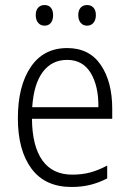

<svg xmlns="http://www.w3.org/2000/svg" viewBox="-20 -733 516 763"><path d="M426 -301V-261H107Q108 -152 148.5 -95.5Q189 -39 267 -39Q306 -39 338 -47.5Q370 -56 406 -75V-24Q373 -7 339 1.5Q305 10 264 10Q159 10 105 -63Q51 -136 51 -263Q51 -391 102 -466.5Q153 -542 247 -542Q335 -542 380.5 -475Q426 -408 426 -301ZM108 -307H371Q372 -391 340.5 -443Q309 -495 247 -495Q186 -495 150 -447Q114 -399 108 -307ZM157 -713Q173 -713 182 -702.5Q191 -692 191 -673Q191 -653 182 -642Q173 -631 157 -631Q141 -631 131.5 -642.5Q122 -654 122 -673Q122 -692 131.5 -702.5Q141 -713 157 -713ZM326 -713Q342 -713 351.5 -702.5Q361 -692 361 -673Q361 -654 351.5 -642.5Q342 -631 326 -631Q310 -631 300.5 -642.5Q291 -654 291 -673Q291 -692 300.5 -702.5Q310 -713 326 -713Z"/></svg>

Font: Noto Sans UI NarrowLight
Style: Regular
Weight: 300
Width: 4
Designer: Monotype Design Team
Foundry: Monotype Imaging Inc.
Version: Version 1.001